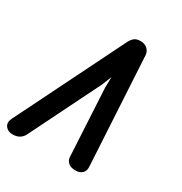

<svg xmlns="http://www.w3.org/2000/svg" viewBox="-287 -1138 1230 1299"><g transform="rotate(30 327.5 -489.0)"><path d="M-2 1.5Q-38 1.5 -57.8 -24Q-77.5 -49.5 -58 -89L358 -928.5Q368 -949 385 -964Q402 -979 434 -979Q468 -979 488.5 -959.8Q509 -940.5 510.5 -913L558 -68.5Q560 -35 540.5 -17.5Q521 0 488.5 0Q452.5 0 432.8 -17Q413 -34 411.5 -59.5L383 -588.5L385 -669.5L354.5 -593.5L84.5 -48.5Q73.5 -25.5 52 -12Q30.5 1.5 -2 1.5Z"/></g></svg>

Font: Edu QLD Hand
Style: Regular
Weight: 400
Designer: Tina and Corey Anderson, Eben Sorkin
Foundry: Sorkin Type Co.
Version: Version 2.000